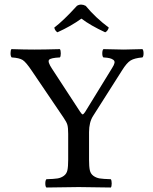

<svg xmlns="http://www.w3.org/2000/svg" viewBox="-20 -834 680 856"><path d="M377 -122Q377 -91 380.5 -75Q384 -59 396.5 -50Q409 -41 424.5 -38.5Q440 -36 474 -35Q478 -30 478 -16Q478 -2 474 2Q374 0 331 0Q285 0 187 2Q182 -2 182 -16Q182 -30 187 -35Q221 -36 236.5 -38.5Q252 -41 264.5 -50Q277 -59 280.5 -75Q284 -91 284 -122V-237Q284 -264 280.5 -277Q277 -290 263 -310L122 -518Q96 -557 81 -566.5Q66 -576 32 -578Q27 -583 27 -596.5Q27 -610 31 -615Q91 -613 133 -613Q175 -613 247 -615Q251 -610 251 -596Q251 -582 247 -578Q205 -576 198.5 -567Q192 -558 211 -529L337 -336Q345 -324 348.5 -324Q352 -324 359 -334L480 -531Q489 -545 490.5 -553.5Q492 -562 485.5 -567Q479 -572 469 -574.5Q459 -577 441 -578Q436 -582 436 -596Q436 -610 441 -615Q508 -613 532 -613Q555 -613 615 -615Q620 -610 620 -596Q620 -582 615 -578Q580 -575 562.5 -564.5Q545 -554 524 -520L395 -317Q377 -289 377 -245ZM362 -808Q406 -755 465 -711Q460 -695 449 -690Q384 -720 343 -751Q296 -717 236 -690Q225 -697 222 -711Q263 -742 323 -808Q341 -819 362 -808Z"/></svg>

Font: Linux Libertine Mono O
Style: Mono
Weight: 400
Designer: Philipp H. Poll
Foundry: Philipp H. Poll
Version: Version 5.1.7